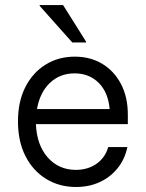

<svg xmlns="http://www.w3.org/2000/svg" viewBox="-20 -736 582 766"><path d="M283.3 10Q216.7 10 164.2 -22.1Q111.7 -54.2 81.7 -112.9Q51.7 -171.7 51.7 -251.7Q51.7 -330.8 81.2 -388.8Q110.8 -446.7 162.1 -478.3Q213.3 -510 278.3 -510Q340 -510 387.5 -481.7Q435 -453.3 462.5 -401.2Q490 -349.2 490 -278.3V-240.8H123.3Q126.7 -157.5 170.4 -107.9Q214.2 -58.3 282.5 -58.3Q330.8 -58.3 365.4 -82.9Q400 -107.5 411.7 -149.2H488.3Q477.5 -99.2 448.3 -63.8Q419.2 -28.3 377.1 -9.2Q335 10 283.3 10ZM127.5 -300.8H417.5Q411.7 -367.5 373.8 -405.4Q335.8 -443.3 277.5 -443.3Q219.2 -443.3 179.2 -405.4Q139.2 -367.5 127.5 -300.8ZM268.3 -566.7 138.3 -712.5V-715.8H231.7L323.3 -570V-566.7Z"/></svg>

Font: Funnel Sans Light
Style: Regular
Weight: 300
Designer: NORD ID, Kristian Moeller
Foundry: Dicotype
Version: Version 1.000